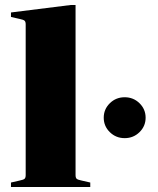

<svg xmlns="http://www.w3.org/2000/svg" viewBox="-20 -750 634 770"><path d="M24 -18 59 -26Q74 -29 78.5 -33Q83 -37 83 -48V-652Q83 -663 78.5 -667Q74 -671 59 -674L24 -682V-700L264 -730H283V-48Q283 -37 287.5 -33Q292 -29 307 -26L342 -18V0H24ZM396 -278Q396 -312 420.5 -336Q445 -360 480 -360Q515 -360 539.5 -336Q564 -312 564 -278Q564 -244 539.5 -220Q515 -196 480 -196Q445 -196 420.5 -220Q396 -244 396 -278Z"/></svg>

Font: Chonburi
Style: Regular
Weight: 400
Designer: Thanarat Vachiruckul and Stawix Ruecha
Foundry: Cadson Demak & Katatrad
Version: Version 1.000